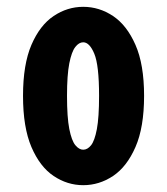

<svg xmlns="http://www.w3.org/2000/svg" viewBox="-20 -532 490 563"><path d="M224 11Q177.5 11 137.2 -16Q97 -43 72.2 -100.8Q47.5 -158.5 47.5 -251Q47.5 -343 72.2 -400.5Q97 -458 137.2 -485Q177.5 -512 224 -512Q271 -512 311.5 -485Q352 -458 377.2 -400.5Q402.5 -343 402.5 -251Q402.5 -158.5 377.2 -100.8Q352 -43 311.5 -16Q271 11 224 11ZM224 -93Q236.5 -93 247 -106Q257.5 -119 264 -153.2Q270.5 -187.5 270.5 -251Q270.5 -341 256.5 -374.5Q242.5 -408 224 -408Q211.5 -408 200.8 -394.2Q190 -380.5 183.2 -346.2Q176.5 -312 176.5 -251Q176.5 -188 183.2 -153.8Q190 -119.5 201 -106.2Q212 -93 224 -93Z"/></svg>

Font: Trispace Condensed SemiBold
Style: Regular
Weight: 600
Width: 3
Designer: Tyler Finck
Foundry: Etcetera Type Company
Version: Version 1.210; ttfautohint (v1.8.3)